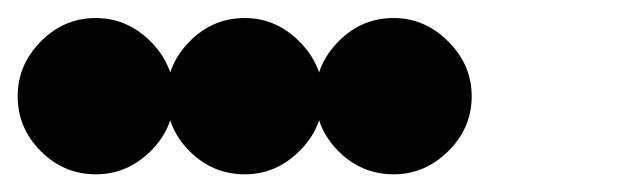

<svg xmlns="http://www.w3.org/2000/svg" viewBox="-24 -191 711 215"><path d="M416.7 -170.8Q451.7 -170.8 477.9 -144.6Q504.2 -118.3 504.2 -83.3Q504.2 -47.5 477.9 -21.7Q451.7 4.2 416.7 4.2Q380.8 4.2 355 -21.7Q329.2 -47.5 329.2 -83.3Q329.2 -118.3 355 -144.6Q380.8 -170.8 416.7 -170.8ZM250 -170.8Q285 -170.8 311.2 -144.6Q337.5 -118.3 337.5 -83.3Q337.5 -47.5 311.2 -21.7Q285 4.2 250 4.2Q214.2 4.2 188.3 -21.7Q162.5 -47.5 162.5 -83.3Q162.5 -118.3 188.3 -144.6Q214.2 -170.8 250 -170.8ZM83.3 -170.8Q118.3 -170.8 144.6 -144.6Q170.8 -118.3 170.8 -83.3Q170.8 -47.5 144.6 -21.7Q118.3 4.2 83.3 4.2Q47.5 4.2 21.7 -21.7Q-4.2 -47.5 -4.2 -83.3Q-4.2 -118.3 21.7 -144.6Q47.5 -170.8 83.3 -170.8Z"/></svg>

Font: 0xA000-Dots-Mono
Style: Dots-Mono
Weight: 400
Version: Version 0.1